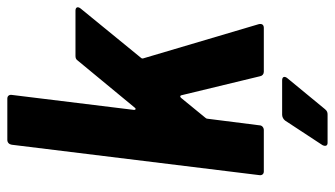

<svg xmlns="http://www.w3.org/2000/svg" viewBox="-215 -525 914 524"><g transform="rotate(-90 242.0 -263.0)"><path d="M36 0H149C156 0 162 -5 162 -12L180 -154C180 -156 181 -158 183 -160L237 -226C240 -229 243 -229 244 -225L296 -10C297 -4 302 0 308 0H428C437 0 440 -6 438 -14L345 -328C344 -330 344 -333 346 -335L480 -499C487 -507 485 -514 475 -514H352C346 -514 342 -513 338 -507L210 -352C207 -348 204 -350 204 -354L245 -688C246 -695 242 -700 235 -700H122C115 -700 110 -695 109 -688L26 -12C25 -5 29 0 36 0ZM114 174H191C197 174 201 173 206 167L290 65C297 57 295 50 285 50H191C185 50 179 53 175 58L108 160C104 168 106 174 114 174Z"/></g></svg>

Font: Barlow Semi Condensed
Style: Bold Italic
Weight: 700
Width: 4
Italic angle: -7°
Designer: Jeremy Tribby
Foundry: Tribby Type
Version: Version 1.422;hotconv 1.0.109;makeotfexe 2.5.65596